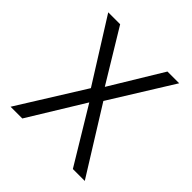

<svg xmlns="http://www.w3.org/2000/svg" viewBox="-150 -642 752 752"><g transform="rotate(45 225.5 -266.0)"><path d="M190 -274 19 0H84L225 -230L364 0H430L260 -273L421 -532H356L225 -316L94 -532H28Z"/></g></svg>

Font: Noto Sans Bengali SemiCondensed Light
Style: Regular
Weight: 300
Width: 4
Designer: Joana Ranito - Universal Thirst; Jelle Bosma - Monotype Design Team
Foundry: Universal Thirst ehf.
Version: Version 3.000